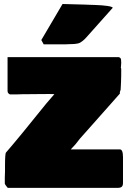

<svg xmlns="http://www.w3.org/2000/svg" viewBox="-20 -954 646 955"><path d="M3.9 -41V-71.3Q3.9 -75.2 4.4 -85.4Q4.9 -95.7 4.9 -101.6V-127Q4.9 -190.4 9.8 -195.3Q76.2 -272 209 -437.5L250.5 -485.8Q237.3 -486.8 179.2 -486.1Q121.1 -485.4 105.5 -485.4H92.8Q87.4 -485.4 76.7 -484.9Q65.9 -484.4 60.5 -484.4H29.3Q17.6 -490.2 17.6 -501V-669.9H558.6Q567.4 -669.9 570.3 -669.7Q573.2 -669.4 577.1 -666.7Q581.1 -664.1 582 -658.2Q583 -652.3 583 -641.6Q583 -635.7 582 -627.4Q581.1 -619.1 581.1 -617.2L583 -611.3Q583 -593.3 582.8 -576.2Q582.5 -559.1 582 -547.4Q581.5 -535.6 581.1 -526.9Q580.6 -518.1 580.3 -513.2Q580.1 -508.3 580.1 -507.8Q576.2 -497.6 576.2 -496.1V-488.3Q540 -446.8 471.9 -370.6Q403.8 -294.4 377 -263.7L355.5 -236.3L332 -210.9H576.2Q591.8 -210.9 591.8 -171.9V-44.9Q591.8 -30.3 585.4 -24.9Q579.1 -19.5 564.5 -19.5H18.6Q15.6 -22.5 10 -30Q4.4 -37.6 3.9 -41ZM185.5 -754.9 291 -934.1 384.8 -931.6Q388.7 -931.6 400.1 -931.2Q411.6 -930.7 425 -930.2Q438.5 -929.7 454.8 -929.2Q471.2 -928.7 486.1 -927.5Q501 -926.3 513.2 -924.6Q525.4 -922.9 533 -920.4Q540.5 -918 540.5 -915L408.2 -766.6Q399.9 -757.3 392.3 -751.5Q384.8 -745.6 379.2 -742.2Q373.5 -738.8 363.8 -737.1Q354 -735.4 348.4 -735.1Q342.8 -734.9 327.4 -734.4Q312 -733.9 302.7 -733.4H197.3Z"/></svg>

Font: Bowlby One SC
Style: Regular
Weight: 400
Width: 1
Version: Version 1.2